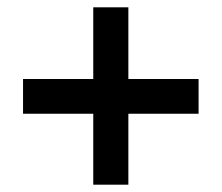

<svg xmlns="http://www.w3.org/2000/svg" viewBox="-20 -616 607 525"><path d="M331 -400H523V-305H331V-111H235V-305H43V-400H235V-596H331Z"/></svg>

Font: Noto Sans Adlam Unjoined SemiBold
Style: Regular
Weight: 600
Version: Version 3.001